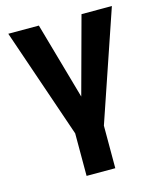

<svg xmlns="http://www.w3.org/2000/svg" viewBox="-110 -610 745 889"><g transform="rotate(-15 262.5 -165.5)"><path d="M160.9 -530.3 265.4 -162.1 365.3 -530.3H510.9L331.8 -4.7V199.2H194.2V-4.7L14.3 -530.3Z"/></g></svg>

Font: WEMIX Pretendard Variable
Style: Regular
Weight: 400
Designer: Base glyphs from Inter by Rasmus Andersson; Hangeul glyphs from Noto Sans CJK(Source Han Sans) by Jang Soo-young and Kan
Foundry: Kil Hyung-jin
Version: Version 1.000;Glyphs 3.2 (3208)